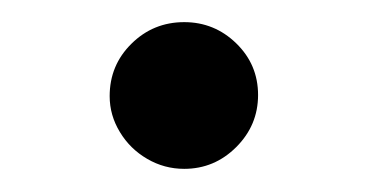

<svg xmlns="http://www.w3.org/2000/svg" viewBox="-20 -150 326 170"><path d="M143.1 -0.5Q125.5 -0.5 110.4 -9.3Q95.2 -18.1 86.2 -33Q77.1 -47.9 77.1 -64.9Q77.1 -92.3 96.4 -111.3Q115.7 -130.4 143.1 -130.4Q169.9 -130.4 189.2 -111.6Q208.5 -92.8 208.5 -65.9Q208.5 -39.1 189.2 -19.8Q169.9 -0.5 143.1 -0.5Z"/></svg>

Font: Parastoo FD
Style: FD
Weight: 400
Foundry: Saber Rastikerdar (saber.rastikerdar@gmail.com)
Version: Version 2.0.1